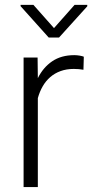

<svg xmlns="http://www.w3.org/2000/svg" viewBox="-20 -763 376 783"><path d="M320.3 -478.5Q301.8 -481.9 280.8 -481.9Q251 -481.9 227.1 -473.1Q203.1 -464.4 184.8 -448.5Q166.5 -432.6 154.1 -410.9Q141.6 -389.2 134.3 -362.8V0H76.2V-528.3H133.3L134.3 -444.3Q155.8 -487.8 192.6 -512.9Q229.5 -538.1 283.2 -538.1Q293.9 -538.1 305.2 -536.1Q316.4 -534.2 321.8 -531.7ZM200.2 -648.4 284.2 -743.2H335.9V-737.3L220.7 -609.9H178.7L64 -737.8V-743.2H116.2Z"/></svg>

Font: Melbourne
Style: Light
Weight: 300
Designer: Google
Version: Version 2.000980; 2014